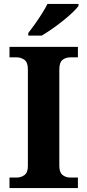

<svg xmlns="http://www.w3.org/2000/svg" viewBox="-20 -951 441 971"><path d="M28 0V-53H64Q86 -53 103.5 -65.5Q121 -78 121 -111V-600Q121 -636 103.5 -648.5Q86 -661 64 -661H28V-714H374V-661H336Q312 -661 296 -648Q280 -635 280 -599V-112Q280 -79 296.5 -66Q313 -53 336 -53H374V0ZM123 -784Q138 -803 156.5 -829Q175 -855 192 -882Q209 -909 220 -931H377V-921Q368 -908 347 -888Q326 -868 298.5 -846Q271 -824 243 -804.5Q215 -785 191 -771H123Z"/></svg>

Font: Noto Serif
Style: Bold
Weight: 700
Designer: Monotype Design Team
Foundry: Monotype Imaging Inc.
Version: Version 2.014